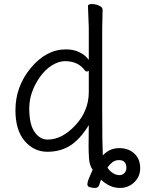

<svg xmlns="http://www.w3.org/2000/svg" viewBox="-20 -729 710 945"><path d="M417 -113Q375 -45 328 -14Q279 18 213 18Q147 18 101.5 -35Q56 -88 56 -186Q56 -304 132 -395Q208 -486 305 -486Q343 -486 372 -471.5Q401 -457 417 -434V-593L413 -699Q413 -709 431 -709Q449 -709 467 -701.5Q485 -694 485 -681L483 -592V-191Q483 -28 486 36Q519 0 567 0Q612 0 641 26.5Q670 53 670 99Q670 140 641 168Q612 196 571 196Q543 196 520 185Q497 174 477 155Q472 168 468 182Q464 196 447 196Q438 196 424 193Q410 190 410 178Q410 170 415 156Q420 142 426.5 128Q433 114 436 107Q420 84 418 49.5Q416 15 416 -12ZM534 122Q551 133 567 133Q582 133 592 123Q602 113 602 98Q602 59 566 59Q547 59 533.5 69.5Q520 80 509 95Q516 109 534 122ZM417 -381Q413 -377 407.5 -377Q402 -377 398 -382Q365 -428 300 -428Q269 -428 236 -407.5Q203 -387 178 -352Q124 -276 124 -196Q124 -116 150.5 -79Q177 -42 214 -42Q286 -42 351.5 -113Q417 -184 417 -276Z"/></svg>

Font: ToneOZ-Pinyin-WenKai-Regular
Style: Regular
Weight: 400
Designer: Fontworks Inc.
Foundry: ToneOZ
Version: Version 0.240331